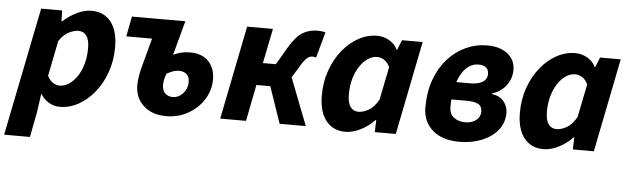

<svg xmlns="http://www.w3.org/2000/svg" viewBox="-69 -669 3315 1014"><g transform="rotate(5 1589.0 -162.0)"><path d="M-23.1 184.1 113.6 -496.1H225L226.2 -439.3H230.2Q264.2 -469.7 303 -488.9Q341.9 -508.1 380.5 -508.1Q446 -508.1 483.2 -461.2Q520.5 -414.2 520.5 -326.2Q520.5 -255.6 498.6 -193.9Q476.7 -132.3 439.2 -86.1Q401.7 -39.8 354.4 -13.9Q307.2 12 255.6 12Q224.9 12 198.1 -4Q171.3 -20 155.2 -46.6H153.2L139.5 50.2L113.7 184.1ZM246 -99.7Q272.1 -99.7 295.8 -115.7Q319.6 -131.7 338.4 -159.8Q357.3 -187.9 368 -226.2Q378.8 -264.4 378.8 -308.7Q378.8 -354.2 363.1 -375.3Q347.4 -396.4 320.8 -396.4Q297.8 -396.4 269.4 -382.3Q241.1 -368.2 218.5 -333.7L181 -146.5Q192.7 -122.4 210 -111Q227.3 -99.7 246 -99.7Z M821.2 12Q744.4 12 699.6 -29.9Q654.7 -71.8 654.7 -137.4Q654.7 -162.4 658.9 -186Q663 -209.6 666 -221.6L710.9 -389.4H574.2L595 -496.1H877.9L829 -313.9Q853.7 -325.8 874.1 -330Q894.4 -334.3 918 -334.3Q981.6 -334.3 1016 -297.7Q1050.4 -261.1 1050.4 -203.1Q1050.4 -144 1019 -95.1Q987.6 -46.2 935.4 -17.1Q883.3 12 821.2 12ZM846.4 -91.5Q866.4 -91.5 883.9 -103Q901.5 -114.5 912.5 -134Q923.6 -153.5 923.6 -177.3Q923.6 -204 909.1 -218.2Q894.7 -232.4 868 -232.4Q851.8 -232.4 838.2 -227.7Q824.6 -223 802.9 -211.4Q796.4 -193.6 793.1 -179.9Q789.9 -166.2 789.9 -151.7Q789.9 -122.8 805.4 -107.1Q821 -91.5 846.4 -91.5Z M1106.3 0 1205.6 -496.1H1342.4L1305.3 -311.8H1374.1L1428.1 -404.1Q1464.8 -466.1 1499.8 -486.8Q1534.8 -507.4 1578.7 -507.4Q1601.4 -507.4 1620.2 -501.8L1582.5 -365Q1578.5 -367 1573.8 -367.8Q1569.2 -368.7 1561.9 -368.7Q1548.8 -368.7 1535.6 -357.9Q1522.3 -347.1 1504.9 -318.3L1462.9 -250.4L1559.9 0H1421.2L1354.8 -193.5H1281.2L1243.1 0Z M1770.1 12Q1705 12 1667.5 -35.3Q1630.1 -82.7 1630.1 -169.8Q1630.1 -240.8 1652.1 -302.4Q1674.1 -363.9 1711.4 -410Q1748.6 -456 1796.1 -482Q1843.6 -508 1895.2 -508Q1929 -508 1958.9 -490.7Q1988.8 -473.3 2003.2 -443H2005.2L2026.7 -496H2136.2L2037.1 0H1925.6L1927.8 -64.6H1925.4Q1891.9 -29.8 1850.3 -8.9Q1808.7 12 1770.1 12ZM1829.8 -99.5Q1855 -99.5 1883.5 -115.4Q1912 -131.2 1935.8 -173L1971.3 -348.8Q1959.2 -374.1 1940.9 -385.3Q1922.5 -396.5 1904.6 -396.5Q1878.6 -396.5 1854.9 -380.5Q1831.1 -364.6 1812.3 -336.3Q1793.4 -308 1782.6 -269.9Q1771.9 -231.8 1771.9 -187.6Q1771.9 -142 1787.5 -120.8Q1803 -99.5 1829.8 -99.5Z M2375.5 12Q2283 12 2231.8 -33.6Q2180.5 -79.2 2180.5 -153.4Q2180.5 -235.8 2204.3 -301.3Q2228.1 -366.8 2269.8 -412.9Q2311.4 -458.9 2365 -483.5Q2418.5 -508 2478 -508Q2545.1 -508 2585.9 -476.1Q2626.7 -444.2 2626.7 -390.7Q2626.7 -345.2 2599.6 -308.9Q2572.5 -272.6 2525.8 -258V-254Q2567.9 -248 2588.7 -221.2Q2609.6 -194.3 2609.6 -161.4Q2609.6 -109.1 2578.1 -70.1Q2546.6 -31 2493.4 -9.5Q2440.2 12 2375.5 12ZM2395.5 -93.3Q2420.4 -93.3 2438.3 -101.5Q2456.3 -109.7 2466.5 -124Q2476.7 -138.3 2476.7 -156.2Q2476.7 -184.8 2456.6 -196Q2436.5 -207.3 2393.2 -207.3H2283.8L2301.2 -300.7H2404.8Q2435.1 -300.7 2455.1 -307.8Q2475.2 -314.8 2484.9 -327.7Q2494.7 -340.6 2494.7 -357.3Q2494.7 -403.2 2439.9 -403.2Q2412.1 -403.2 2388.8 -386.8Q2365.4 -370.4 2348.3 -339.2Q2331.2 -308 2321.8 -264.7Q2312.3 -221.4 2312.3 -167.6Q2312.3 -129.3 2337.1 -111.3Q2361.9 -93.3 2395.5 -93.3Z M2820.1 12Q2755 12 2717.5 -35.3Q2680.1 -82.7 2680.1 -169.8Q2680.1 -240.8 2702.1 -302.4Q2724.1 -363.9 2761.4 -410Q2798.6 -456 2846.1 -482Q2893.6 -508 2945.2 -508Q2979 -508 3008.9 -490.7Q3038.8 -473.3 3053.2 -443H3055.2L3076.7 -496H3186.2L3087.1 0H2975.6L2977.8 -64.6H2975.4Q2941.9 -29.8 2900.3 -8.9Q2858.7 12 2820.1 12ZM2879.8 -99.5Q2905 -99.5 2933.5 -115.4Q2962 -131.2 2985.8 -173L3021.3 -348.8Q3009.2 -374.1 2990.9 -385.3Q2972.5 -396.5 2954.6 -396.5Q2928.6 -396.5 2904.9 -380.5Q2881.1 -364.6 2862.3 -336.3Q2843.4 -308 2832.6 -269.9Q2821.9 -231.8 2821.9 -187.6Q2821.9 -142 2837.5 -120.8Q2853 -99.5 2879.8 -99.5Z"/></g></svg>

Font: Source Sans 3
Style: Italic
Weight: 200
Italic angle: -11°
Designer: Paul D. Hunt
Foundry: Adobe
Version: Version 3.046;hotconv 1.0.118;makeotfexe 2.5.65603